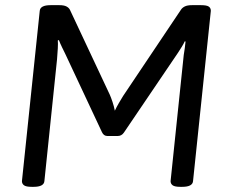

<svg xmlns="http://www.w3.org/2000/svg" viewBox="-20 -722 883 744"><path d="M103 2Q81 2 73 -4Q65 -10 65 -20L134 -680Q136 -702 176 -702H210Q228 -702 237.5 -697Q247 -692 251 -684L405 -356Q410 -345 416 -327Q422 -309 425 -293Q431 -306 440.5 -322.5Q450 -339 457 -350L681 -684Q686 -692 696 -697Q706 -702 724 -702H759Q781 -702 789 -696.5Q797 -691 797 -680L728 -20Q726 2 686 2H679Q657 2 649 -4Q641 -10 641 -20L692 -509Q694 -521 696 -535Q698 -549 699 -561L696 -562Q691 -551 684 -540Q677 -529 670 -518L460 -208Q451 -195 436 -195H396Q382 -195 375 -210L233 -513Q228 -523 220.5 -538.5Q213 -554 208 -567L204 -565Q205 -555 204 -534.5Q203 -514 201 -492L152 -20Q150 2 110 2Z"/></svg>

Font: Asap
Style: Italic
Weight: 400
Italic angle: -6°
Designer: Pablo Cosgaya
Foundry: Omnibus-Type
Version: Version 3.001; ttfautohint (v1.8.3)